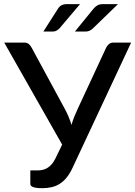

<svg xmlns="http://www.w3.org/2000/svg" viewBox="-20 -930 673 956"><path d="M633 -718 341.5 -95Q327.5 -65 311.2 -45.2Q295 -25.5 276.2 -14Q257.5 -2.5 236 2.2Q214.5 7 190 7Q131 7 131 -14V-81.5H167Q179 -81.5 191.2 -84Q203.5 -86.5 215 -93.2Q226.5 -100 236.8 -111.5Q247 -123 256 -141L289.5 -210L1 -718H100.5Q114.5 -718 122.8 -711.2Q131 -704.5 137 -693.5L304.5 -384.5Q324.5 -347 336 -308Q341.5 -327.5 349 -346.8Q356.5 -366 365.5 -385L509 -693.5Q513 -702.5 522.2 -710.2Q531.5 -718 545 -718ZM378.5 -909.5 275.5 -788Q267.5 -781 260.8 -777Q254 -773 242.5 -773H196L268.5 -886.5Q275.5 -898 286.2 -903.8Q297 -909.5 314.5 -909.5ZM567.5 -909.5 442 -788Q433.5 -780.5 425.5 -776.8Q417.5 -773 406 -773H353L445.5 -886.5Q454.5 -897.5 465.5 -903.5Q476.5 -909.5 494 -909.5Z"/></svg>

Font: Lato 2
Style: Regular
Weight: 500
Designer: Lukasz Dziedzic with Adam Twardoch and Botio Nikoltchev
Foundry: tyPoland Lukasz Dziedzic
Version: Version 2.015; 2015-08-06; http://www.latofonts.com/